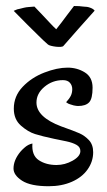

<svg xmlns="http://www.w3.org/2000/svg" viewBox="-20 -610 358 645"><path d="M25.4 -43.9Q25.4 -72.3 48.8 -100.6Q54.7 -107.4 61.5 -113.3Q74.2 -125 88.9 -127.9Q85.9 -87.9 110.4 -71.8Q134.8 -55.7 169.9 -55.7Q198.2 -55.7 224.1 -70.3Q250 -85 250 -102.5Q250 -116.2 236.8 -123.5Q223.6 -130.9 202.6 -135.3Q181.6 -139.6 162.1 -143.6Q121.1 -152.3 97.7 -159.7Q74.2 -167 50.3 -188Q26.4 -209 26.4 -245.1Q26.4 -287.1 56.2 -318.4Q85.9 -349.6 128.9 -366.2Q171.9 -382.8 207 -382.8Q239.3 -382.8 265.1 -366.7Q291 -350.6 291 -315.4Q291 -278.3 279.3 -266.1Q267.6 -253.9 242.2 -253.9Q237.3 -253.9 227.5 -255.9L214.8 -259.8Q210 -260.7 202.1 -266.6Q212.9 -278.3 217.8 -288.1Q222.7 -297.9 222.7 -310.5Q222.7 -323.2 214.8 -332Q207 -340.8 191.4 -340.8Q156.2 -340.8 129.4 -318.4Q102.5 -295.9 102.5 -265.6Q102.5 -216.8 185.5 -185.5Q229.5 -169.9 247.1 -162.1Q264.6 -154.3 278.8 -139.2Q293 -124 293 -98.6Q293 -67.4 274.4 -41Q255.9 -14.6 221.7 0.5Q187.5 15.6 143.6 15.6Q83 15.6 54.2 -2.9Q25.4 -21.5 25.4 -43.9ZM108.4 -491.2Q77.1 -521.5 26.4 -573.2Q24.4 -573.2 34.2 -577.1Q38.1 -579.1 44.9 -580.1Q51.8 -582 60.5 -584Q68.4 -585.9 76.7 -586.4Q85 -586.9 95.7 -587.9Q112.3 -570.3 125.5 -556.6Q138.7 -543 148.4 -532.2Q159.2 -520.5 168.9 -511.7Q176.8 -522.5 186.5 -534.2Q194.3 -544.9 205.1 -559.1Q215.8 -573.2 228.5 -589.8Q237.3 -589.8 245.6 -589.4Q253.9 -588.9 259.8 -587.9Q266.6 -586.9 272.5 -586.9Q278.3 -585.9 283.2 -584Q293.9 -580.1 297.9 -574.2Q265.6 -538.1 245.6 -515.6Q225.6 -493.2 213.9 -479.5Q200.2 -463.9 193.4 -456.1Q191.4 -453.1 184.1 -452.6Q176.8 -452.1 168 -453.1Q159.2 -454.1 151.4 -456.1Q143.6 -458 140.6 -460.9Q126 -473.6 108.4 -491.2Z"/></svg>

Font: BKP Parklife Text
Style: Regular
Weight: 400
Designer: Font Diner, Inc.; LA MECHKY PLUS GmbH
Foundry: Font Diner, Inc.; LA MECHKY PLUS GmbH
Version: Version 1.007